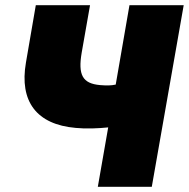

<svg xmlns="http://www.w3.org/2000/svg" viewBox="-20 -720 728 740"><path d="M272 -227C312 -223 358 -225 397 -229L357 0H565L688 -700H479L426 -394C407 -390 392 -390 366 -392C298 -398 280 -431 295 -518L327 -700H118L80 -479C54 -329 121 -240 272 -227Z"/></svg>

Font: Fixel Display 20240404 Black
Style: Italic
Weight: 900
Italic angle: -10°
Designer: AlfaBravo + MacPaw
Foundry: Kyrylo Tkachov, Marchela Mozhyna, Serhii Makarenko, Maria Weinstein, Zakhar Kryvoshyya
Version: Version 1.211;Glyphs 3.2 (3225)